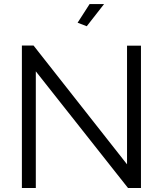

<svg xmlns="http://www.w3.org/2000/svg" viewBox="-20 -937 812 957"><path d="M158.5 -581.4V0H89.1V-710H147.2L613.2 -117.9V-709.3H682.6V0H618ZM412.4 -806.2 366.8 -823.8 426.5 -916.6H498.6Z"/></svg>

Font: Raleway Thin
Style: Regular
Weight: 100
Designer: Matt McInerney, Pablo Impallari, Rodrigo Fuenzalida
Foundry: Matt McInerney, Pablo Impallari, Rodrigo Fuenzalida
Version: Version 4.026